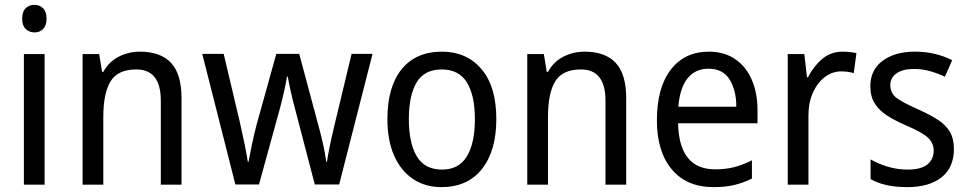

<svg xmlns="http://www.w3.org/2000/svg" viewBox="-20 -758 3976 788"><path d="M122 -738Q143 -738 157 -724Q171 -710 171 -681Q171 -653 157 -639Q143 -625 122 -625Q100 -625 85.5 -639Q71 -653 71 -681Q71 -710 85 -724Q99 -738 122 -738ZM163 -536V0H78V-536Z M554 -546Q639 -546 682 -500Q725 -454 725 -355V0H640V-345Q640 -473 539 -473Q464 -473 434 -424.5Q404 -376 404 -278V0H319V-536H387L399 -463H404Q427 -505 467.5 -525.5Q508 -546 554 -546Z M1191 -311Q1181 -348 1173 -384Q1165 -420 1161 -444H1158Q1154 -419 1146 -383Q1138 -347 1128 -310L1043 -1H946L810 -537H898L964 -258Q974 -215 983 -171Q992 -127 997 -94H1000Q1005 -122 1014 -165Q1023 -208 1033 -246L1114 -537H1208L1286 -246Q1295 -214 1304.5 -173Q1314 -132 1319 -94H1322Q1325 -117 1333 -156Q1341 -195 1351 -237L1423 -537H1509L1372 -1H1272Z M2017 -269Q2017 -139 1958 -64.5Q1899 10 1792 10Q1725 10 1675 -23.5Q1625 -57 1597.5 -119.5Q1570 -182 1570 -269Q1570 -402 1628.5 -474Q1687 -546 1794 -546Q1895 -546 1956 -474.5Q2017 -403 2017 -269ZM1658 -269Q1658 -171 1690.5 -116.5Q1723 -62 1794 -62Q1863 -62 1896 -116Q1929 -170 1929 -269Q1929 -367 1896 -420Q1863 -473 1793 -473Q1722 -473 1690 -420Q1658 -367 1658 -269Z M2379 -546Q2464 -546 2507 -500Q2550 -454 2550 -355V0H2465V-345Q2465 -473 2364 -473Q2289 -473 2259 -424.5Q2229 -376 2229 -278V0H2144V-536H2212L2224 -463H2229Q2252 -505 2292.5 -525.5Q2333 -546 2379 -546Z M2889 -546Q2952 -546 2997 -515.5Q3042 -485 3065.5 -430.5Q3089 -376 3089 -306V-252H2763Q2767 -63 2915 -63Q2958 -63 2993 -72Q3028 -81 3066 -100V-25Q3029 -7 2992.5 1.5Q2956 10 2909 10Q2798 10 2737 -63Q2676 -136 2676 -264Q2676 -398 2733 -472Q2790 -546 2889 -546ZM2888 -476Q2833 -476 2801.5 -436Q2770 -396 2764 -320H3002Q3002 -387 2974.5 -431.5Q2947 -476 2888 -476Z M3438 -546Q3452 -546 3467 -544.5Q3482 -543 3495 -540L3484 -458Q3460 -465 3432 -465Q3396 -465 3365.5 -442Q3335 -419 3316.5 -378Q3298 -337 3298 -284V0H3213V-536H3281L3292 -441H3296Q3319 -486 3354.5 -516Q3390 -546 3438 -546Z M3895 -147Q3895 -70 3844 -30Q3793 10 3704 10Q3655 10 3618 1.5Q3581 -7 3553 -23V-104Q3581 -87 3621.5 -74.5Q3662 -62 3704 -62Q3760 -62 3786 -83Q3812 -104 3812 -140Q3812 -171 3788.5 -193Q3765 -215 3699 -243Q3653 -263 3620.5 -284Q3588 -305 3570 -333.5Q3552 -362 3552 -405Q3552 -471 3602.5 -508.5Q3653 -546 3735 -546Q3778 -546 3816 -537Q3854 -528 3888 -511L3858 -443Q3829 -457 3797 -466Q3765 -475 3731 -475Q3685 -475 3659.5 -457Q3634 -439 3634 -409Q3634 -375 3660.5 -355.5Q3687 -336 3753 -307Q3797 -287 3829 -266.5Q3861 -246 3878 -217.5Q3895 -189 3895 -147Z"/></svg>

Font: Noto Sans Ethiopic SemCond
Style: Regular
Weight: 400
Width: 4
Designer: Monotype Design Team
Foundry: Monotype Imaging Inc.
Version: Version 2.102; ttfautohint (v1.8.4.7-5d5b)